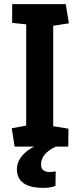

<svg xmlns="http://www.w3.org/2000/svg" viewBox="-20 -711 388 931"><path d="M51 0 37 -89 107 -102V-593L39 -600V-691H299L314 -598L238 -586V-99L312 -87L311 0ZM191 200Q62 200 62 109Q62 68 98.5 32.5Q135 -3 197 -17L250 0Q212 19 195.5 40Q179 61 179 87Q179 123 222 123Q235 123 250 120L249 190Q226 200 191 200Z"/></svg>

Font: Kreon Light
Style: Bold
Weight: 700
Version: Version 2.002